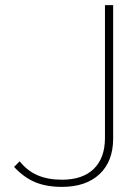

<svg xmlns="http://www.w3.org/2000/svg" viewBox="-20 -720 537 750"><path d="M35 -68 57 -90Q86 -53 126.5 -35.5Q167 -18 222 -18Q303 -18 346.5 -60.5Q390 -103 390 -181V-700H422V-179Q422 -90 369 -40Q316 10 222 10Q161 10 117 -8.5Q73 -27 35 -68Z"/></svg>

Font: KoHo ExtraLight
Style: Regular
Weight: 275
Version: Version 1.000; ttfautohint (v1.6)